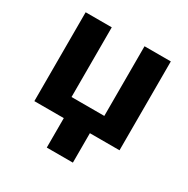

<svg xmlns="http://www.w3.org/2000/svg" viewBox="-160 -671 969 988"><g transform="rotate(30 325.0 -176.5)"><path d="M226.1 -528H71V0H245.9V175H401V0H577V-528H420.8V-114H226.1Z"/></g></svg>

Font: Asimov
Style: Wid
Weight: 500
Designer: Google
Version: Version 2.000980; 2014